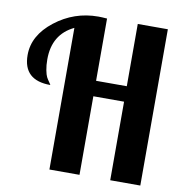

<svg xmlns="http://www.w3.org/2000/svg" viewBox="-83 -828 860 905"><g transform="rotate(10 347.0 -375.0)"><path d="M18 -514Q18 -608 109 -679Q200 -750 315 -750Q331 -750 357 -748V-450H504V-748H648V0H504V-376H357V0H213V-678Q113 -630 113 -510Q113 -481 117.5 -458.5Q122 -436 127 -426.5Q132 -417 139.5 -406.5Q147 -396 148 -393Q18 -393 18 -514Z"/></g></svg>

Font: Lobster Two
Style: Bold
Weight: 700
Designer: Pablo Impallari
Foundry: Pablo Impallari. www.impallari.com
Version: Version 1.006